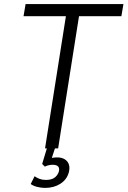

<svg xmlns="http://www.w3.org/2000/svg" viewBox="-20 -725 623 938"><path d="M200 0 302 -646H95L105 -705H583L573 -646H366L264 0ZM200 193Q181 193 161.5 188Q142 183 130 174L149 136Q160 144 173.5 149Q187 154 204 154Q230 154 245 144Q260 134 267 115Q272 98 264.5 89Q257 80 237 80Q229 80 219 82Q209 84 199 89L186 76L215 -20H255L230 56L213 52Q222 48 235 46Q248 44 260 44Q281 44 296 53Q311 62 316.5 78.5Q322 95 316 118Q306 153 274.5 173Q243 193 200 193Z"/></svg>

Font: Nunito Sans 7pt Condensed Light
Style: Italic
Weight: 300
Width: 3
Italic angle: -9°
Designer: Vernon Adams
Foundry: Vernon Adams
Version: Version 3.101;gftools[0.9.27]